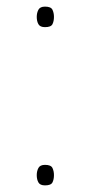

<svg xmlns="http://www.w3.org/2000/svg" viewBox="-20 -552 274 580"><path d="M116 -470Q101 -470 96 -479Q91 -488 91 -501Q91 -513 96 -522.5Q101 -532 116 -532Q134 -532 138.5 -522.5Q143 -513 143 -501Q143 -488 138.5 -479Q134 -470 116 -470ZM116 8Q101 8 96 -1Q91 -10 91 -23Q91 -35 96 -44.5Q101 -54 116 -54Q134 -54 138.5 -44.5Q143 -35 143 -23Q143 -10 138.5 -1Q134 8 116 8Z"/></svg>

Font: Noto Sans Devanagari UI SemiCondensed Thin
Style: Regular
Weight: 100
Width: 4
Designer: Jelle Bosma - Monotype Design Team
Foundry: Monotype Imaging Inc.
Version: Version 2.004